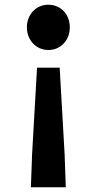

<svg xmlns="http://www.w3.org/2000/svg" viewBox="-20 -594 410 814"><path d="M111 200H259L254 61L233 -307H137L116 61ZM185 -382C238 -382 276 -424 276 -478C276 -533 238 -574 185 -574C133 -574 94 -533 94 -478C94 -424 133 -382 185 -382Z"/></svg>

Font: Noto Sans CJK SC
Style: Bold
Weight: 700
Designer: Ryoko NISHIZUKA 西塚涼子 (kana, bopomofo & ideographs); Paul D. Hunt (Latin, Greek & Cyrillic); Sandoll Communications 산돌커뮤니
Foundry: Adobe
Version: Version 2.004;hotconv 1.0.118;makeotfexe 2.5.65603